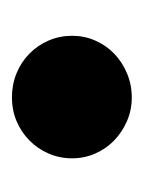

<svg xmlns="http://www.w3.org/2000/svg" viewBox="20 -458 241 322"><g transform="rotate(-90 141.0 -297.5)"><path d="M36 -297.5Q36 -318.5 44 -337Q52 -355.5 66 -369.2Q80 -383 98.5 -390.8Q117 -398.5 138 -398.5Q159.5 -398.5 178.5 -390.8Q197.5 -383 211.5 -369.2Q225.5 -355.5 233.5 -337Q241.5 -318.5 241.5 -297.5Q241.5 -277 233.5 -258.8Q225.5 -240.5 211.5 -227Q197.5 -213.5 178.5 -205.5Q159.5 -197.5 138 -197.5Q117 -197.5 98.5 -205.5Q80 -213.5 66 -227Q52 -240.5 44 -258.8Q36 -277 36 -297.5Z"/></g></svg>

Font: Lato Heavy
Style: Italic
Weight: 800
Italic angle: -7°
Designer: Lukasz Dziedzic
Foundry: tyPoland Lukasz Dziedzic
Version: Version 2.007; 2014-02-27